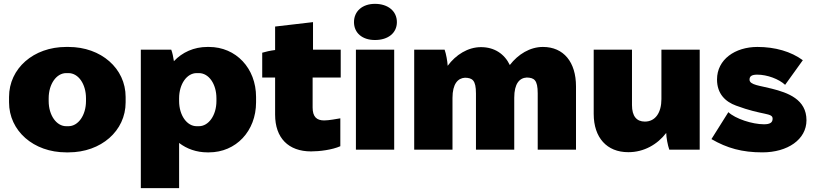

<svg xmlns="http://www.w3.org/2000/svg" viewBox="-20 -778 4232 998"><path d="M324 14H336C506 14 633 -98 633 -246V-274C633 -422 506 -534 336 -534H324C154 -534 27 -422 27 -274V-246C27 -98 154 14 324 14ZM324 -122C274 -122 233 -178 233 -253V-267C233 -342 274 -398 324 -398H336C387 -398 427 -342 427 -267V-253C427 -178 386 -122 336 -122Z M712 200H911V-35C951 -4 1002 14 1058 14H1066C1207 14 1311 -97 1311 -246V-274C1311 -423 1207 -534 1066 -534H1058C988 -534 927 -506 884 -460C881 -481 876 -505 870 -520H712ZM1002 -122C952 -122 911 -178 911 -253V-267C911 -342 952 -398 1002 -398H1014C1065 -398 1105 -342 1105 -267V-253C1105 -178 1064 -122 1014 -122Z M1597 9C1641 9 1706 1 1749 -18V-163C1730 -160 1690 -152 1665 -152C1626 -152 1605 -171 1605 -219V-375H1751V-520H1607V-663L1410 -640V-518C1386 -515 1359 -509 1343 -504V-375H1410V-182C1410 -61 1479 9 1597 9Z M1929 -570C1998 -570 2043 -607 2043 -663C2043 -720 1997 -758 1929 -758C1864 -758 1820 -720 1820 -663C1820 -607 1863 -570 1929 -570ZM1830 0H2029V-520H1830Z M2133 0H2332V-269C2332 -342 2360 -372 2397 -374C2435 -373 2454 -362 2454 -292V0H2653V-270C2653 -343 2680 -373 2718 -375C2756 -374 2775 -363 2775 -293V0H2974V-329C2974 -455 2910 -534 2802 -534C2735 -534 2673 -496 2630 -440C2602 -498 2550 -533 2480 -533C2412 -533 2349 -493 2307 -436C2306 -458 2299 -498 2291 -520H2133Z M3245 13H3247C3327 13 3397 -27 3443 -87C3443 -64 3451 -22 3459 0H3617V-520H3418V-263C3418 -193 3387 -146 3332 -146C3289 -146 3265 -174 3265 -232V-520H3066V-186C3066 -62 3135 13 3245 13Z M3943 14C4074 14 4172 -53 4172 -153C4172 -262 4075 -296 3992 -317C3931 -333 3876 -336 3876 -364C3876 -380 3885 -390 3916 -390C3968 -390 4029 -367 4061 -337L4153 -465C4092 -510 4009 -534 3917 -534C3801 -534 3707 -469 3707 -365C3707 -290 3751 -249 3806 -229C3945 -177 3996 -193 3996 -161C3996 -140 3981 -132 3951 -132C3890 -132 3802 -161 3766 -195L3678 -55C3759 -8 3837 14 3943 14Z"/></svg>

Font: Fixel Display Black
Style: Regular
Weight: 900
Designer: AlfaBravo + MacPaw
Foundry: Kyrylo Tkachov, Marchela Mozhyna, Serhii Makarenko, Maria Weinstein, Zakhar Kryvoshyya
Version: Version 1.211